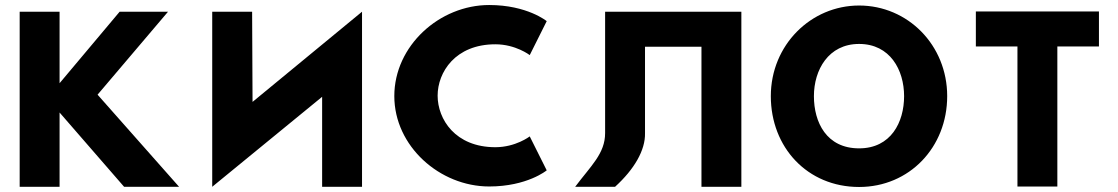

<svg xmlns="http://www.w3.org/2000/svg" viewBox="-20 -749 4477 769"><path d="M697.2 -0.9 370.8 -369.8 653 -702.1H459.2L218.6 -415.7V-702.1H58.8V-0.9H218.6V-298.4L477 -0.9Z M1430 -0.9V-702.1L991.5 -340.9L989.8 -702.1H830V-0.9L1270.2 -361.3V-0.9Z M1964 -159.4C1803.3 -159.4 1732.8 -271.6 1732.8 -365.9C1732.8 -459.4 1803.3 -571.6 1964 -571.6C2045.5 -571.6 2101.7 -528.3 2101.7 -528.3L2169.7 -664.3C2169.7 -664.3 2091.5 -728.9 1939.3 -728.9C1740.4 -728.9 1559.3 -565.7 1559.3 -364.2C1559.3 -163.6 1741.2 -2.1 1939.3 -2.1C2091.5 -2.1 2169.7 -66.7 2169.7 -66.7L2101.7 -202.7C2101.7 -202.7 2045.5 -159.4 1964 -159.4Z M2403.6 -702.1H2949.3V-0.9H2789.5V-561.9H2563.4V-215.9C2565.1 -147.1 2520 -70.6 2443.5 -0.9H2283.7C2346.6 -85 2403.6 -134 2403.6 -215.9Z M3239.9 -363.9C3239.9 -468.5 3297.7 -573 3420.9 -573C3545 -573 3601.1 -468.5 3601.1 -363.9C3601.1 -259.4 3548.4 -154.8 3420.9 -154.8C3290 -154.8 3239.9 -259.4 3239.9 -363.9ZM3067.3 -363.9C3067.3 -159.1 3213.5 -0.1 3420.9 -0.1C3622.4 -0.1 3773.7 -159.1 3773.7 -363.9C3773.7 -568.8 3615.6 -726.9 3420.9 -726.9C3228 -726.9 3067.3 -568.8 3067.3 -363.9Z M3888.5 -562.9H4055.1V-1.9H4214.9V-562.9H4381.5V-703.1H3888.5Z"/></svg>

Font: Sztylet
Style: Bd
Weight: 700
Foundry: Cannot Into Space Fonts, PlusOne Fonts
Version: Version 0.12